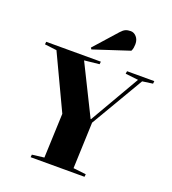

<svg xmlns="http://www.w3.org/2000/svg" viewBox="-170 -1106 1102 1232"><g transform="rotate(20 380.5 -490.0)"><path d="M460 -362H463L660 -702L572 -712L575 -730H761L759 -712L688 -702L477 -343L465 -28L552 -18L550 0H182L184 -18L266 -28L278 -331L103 -702L21 -712L23 -730H396L394 -712L292 -701ZM444 -949Q460 -967 474.5 -973.5Q489 -980 510 -980Q532 -980 549 -961Q566 -942 566 -911Q566 -901 564 -887.5Q562 -874 556 -863L312 -783L305 -793Z"/></g></svg>

Font: Literata 72pt ExtraBold
Style: Italic
Weight: 800
Italic angle: -2°
Designer: Latin by Veronika Burian and Jose Scaglione. Greek by Irene Vlachou. Cyrillic by Vera Evstafieva
Foundry: TypeTogether
Version: Version 3.002